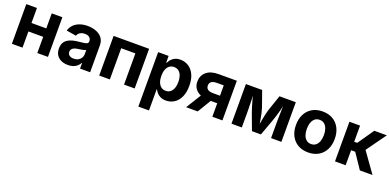

<svg xmlns="http://www.w3.org/2000/svg" viewBox="-3 -1416 5039 2484"><g transform="rotate(20 2516.0 -174.5)"><path d="M453.1 -339.3V-222.9H167.8V-339.3ZM208.8 -545.9V0H62.4V-545.9ZM559 -545.9V0H412.5V-545.9Z M836.5 10.6Q784.5 10.6 743.3 -7.8Q702.1 -26.1 678.6 -62.4Q655 -98.7 655 -152.6Q655 -198.5 671.7 -229.1Q688.4 -259.7 717.4 -278.4Q746.5 -297.1 783.4 -306.8Q820.3 -316.6 860.8 -320.4Q908 -325.2 937.1 -329.4Q966.1 -333.6 979.7 -342.5Q993.3 -351.5 993.3 -369.2V-371.6Q993.3 -394.9 983.4 -411.1Q973.4 -427.3 954.4 -435.9Q935.3 -444.5 907.5 -444.5Q879.5 -444.5 858.5 -436Q837.6 -427.4 824.2 -413.2Q810.8 -399 804.9 -381.3L670.6 -403.6Q684.5 -451.3 717.2 -484.5Q750 -517.7 798.6 -535.2Q847.2 -552.7 908 -552.7Q951.9 -552.7 993.4 -542.3Q1034.9 -531.9 1067.9 -509.7Q1100.9 -487.6 1120.3 -452.4Q1139.7 -417.2 1139.7 -367.5V0H1000.8V-75.8H996Q982.8 -50.4 960.8 -31Q938.9 -11.5 908 -0.4Q877.1 10.6 836.5 10.6ZM877.8 -92.1Q912.4 -92.1 938.5 -105.9Q964.7 -119.6 979.5 -143Q994.3 -166.4 994.3 -195.2V-254.2Q987.6 -249.7 974.6 -245.8Q961.5 -241.8 945.5 -238.7Q929.4 -235.6 913.7 -233.3Q898.1 -231 885.9 -229.3Q858.9 -225.7 838.4 -216.9Q818 -208.2 806.6 -193.6Q795.3 -179 795.3 -156.9Q795.3 -135.7 806 -121.3Q816.7 -106.9 835.2 -99.5Q853.8 -92.1 877.8 -92.1Z M1753 -545.9V0H1606.5V-429.5H1411.2V0H1264.5V-545.9Z M1877.8 204.1V-545.9H2021.8V-454H2029Q2039 -475.8 2057.7 -498.7Q2076.5 -521.5 2107.3 -537.1Q2138.2 -552.7 2184.5 -552.7Q2245.2 -552.7 2295.4 -521.5Q2345.6 -490.2 2375.8 -427.7Q2406 -365.3 2406 -272Q2406 -181.1 2376.7 -118.5Q2347.4 -55.8 2297.1 -23.3Q2246.8 9.1 2183.7 9.1Q2139.3 9.1 2108.5 -6Q2077.7 -21 2058.5 -43.2Q2039.3 -65.4 2029 -87.4H2024.2V204.1ZM2138.6 -108.3Q2177 -108.3 2202.9 -129.3Q2228.9 -150.3 2242.3 -187.4Q2255.7 -224.6 2255.7 -272.5Q2255.7 -320.4 2242.4 -357.1Q2229.2 -393.8 2203.2 -414.6Q2177.2 -435.4 2138.6 -435.4Q2101 -435.4 2074.7 -415.2Q2048.4 -395.1 2034.8 -358.7Q2021.2 -322.2 2021.2 -272.5Q2021.2 -223.3 2034.9 -186.4Q2048.7 -149.5 2075 -128.9Q2101.4 -108.3 2138.6 -108.3Z M2961.1 0H2822.3V-431.5H2728.2Q2676.6 -431.5 2652.9 -413.1Q2629.1 -394.7 2629.1 -359.9Q2629.1 -325.8 2653.3 -307.6Q2677.4 -289.4 2729.4 -289.4H2880.2V-185.3H2713.2Q2603.2 -185.3 2543.7 -233.3Q2484.2 -281.3 2484.2 -361.4Q2484.2 -444.7 2542.7 -495.3Q2601.1 -545.9 2709.3 -545.9H2961.1ZM2621 0H2461.6L2615.8 -250H2771.4Z M3085.8 0V-545.9H3309.4L3385.4 -330.9Q3394.2 -303.9 3402.4 -268.8Q3410.5 -233.8 3417.3 -195.9Q3424.2 -158 3429.8 -122Q3435.4 -86.1 3439.2 -57.2H3420.4Q3423.9 -85.4 3429.7 -121.1Q3435.4 -156.8 3442.7 -195Q3450 -233.1 3458.1 -268.4Q3466.2 -303.7 3474.8 -330.9L3548.2 -545.9H3773V0H3630.6V-215.5Q3630.6 -238.9 3631.3 -271.5Q3632.1 -304.1 3633 -341.3Q3633.9 -378.6 3634.8 -416.1Q3635.6 -453.6 3635.9 -486.9H3645.4Q3635.7 -436.8 3623.1 -388.1Q3610.5 -339.4 3596.7 -295.5Q3583 -251.6 3569.9 -215.5L3490.9 0H3367.8L3287.3 -215.5Q3274 -253 3260.1 -297.4Q3246.2 -341.8 3233.6 -390.1Q3221 -438.4 3211.6 -486.9H3222.3Q3222.5 -455.7 3223.5 -418.6Q3224.5 -381.5 3225.5 -343.8Q3226.5 -306.1 3227.3 -272.7Q3228.1 -239.3 3228.1 -215.5V0Z M4142.1 10.7Q4060 10.7 4000 -24.6Q3940 -59.9 3907.6 -123.3Q3875.2 -186.6 3875.2 -270.6Q3875.2 -355.2 3907.6 -418.7Q3940 -482.2 4000 -517.4Q4060 -552.7 4142.1 -552.7Q4224.5 -552.7 4284.3 -517.4Q4344.2 -482.2 4376.6 -418.7Q4409.1 -355.2 4409.1 -270.6Q4409.1 -186.6 4376.6 -123.3Q4344.2 -59.9 4284.3 -24.6Q4224.5 10.7 4142.1 10.7ZM4142.1 -104.6Q4181.2 -104.6 4207.5 -126.3Q4233.8 -148.1 4246.9 -185.8Q4260.1 -223.5 4260.1 -271.1Q4260.1 -319.2 4246.9 -356.8Q4233.8 -394.3 4207.5 -415.9Q4181.2 -437.5 4142.1 -437.5Q4103 -437.5 4076.8 -415.9Q4050.6 -394.3 4037.5 -356.9Q4024.4 -319.5 4024.4 -271.1Q4024.4 -223.5 4037.5 -185.8Q4050.6 -148.1 4076.8 -126.3Q4103 -104.6 4142.1 -104.6Z M4511.1 0V-545.9H4657.5V-323.3H4699L4853.3 -545.9H5025.8L4831.2 -275.1L5027.7 0H4853.6L4714 -206.9H4657.5V0Z"/></g></svg>

Font: Adwaita Sans
Style: Regular
Weight: 400
Designer: Rasmus Andersson
Foundry: rsms
Version: Version 4.001;git-9221beed3